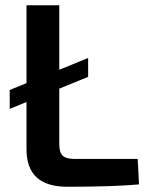

<svg xmlns="http://www.w3.org/2000/svg" viewBox="-20 -710 568 732"><path d="M505 -104 510 -7Q412 2 236 2Q81 2 81 -141V-321L17 -295V-367L81 -393V-690H206V-444L316 -489V-417L206 -372V-161Q206 -129 219 -116.5Q232 -104 265 -104Z"/></svg>

Font: Exo 2 Semi Bold
Style: Regular
Weight: 600
Designer: Natanael Gama
Version: Version 1.001;PS 001.001;hotconv 1.0.88;makeotf.lib2.5.64775